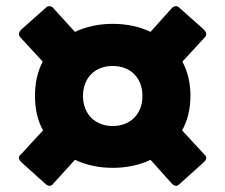

<svg xmlns="http://www.w3.org/2000/svg" viewBox="-20 -697 726 620"><path d="M639 -601 559 -672C556 -676 552 -677 548 -677C544 -677 539 -675 535 -671L466 -594C431 -611 389 -620 344 -620C299 -620 258 -611 222 -594L152 -671C149 -675 144 -677 139 -677C136 -677 132 -676 128 -672L48 -601C44 -596 41 -592 41 -587C41 -583 43 -579 47 -575L118 -498C101 -466 93 -429 93 -388C93 -346 101 -308 119 -276L47 -198C43 -195 41 -191 41 -187C41 -183 44 -178 48 -174L128 -102C132 -99 136 -97 140 -97C144 -97 149 -99 152 -104L222 -181C258 -164 299 -155 344 -155C389 -155 431 -164 466 -181L535 -104C539 -100 544 -97 549 -97C552 -97 556 -99 559 -102L639 -174C643 -178 646 -183 646 -187C646 -191 644 -195 640 -198L568 -276C586 -308 595 -346 595 -388C595 -429 586 -466 569 -498L640 -575C644 -579 646 -583 646 -587C646 -592 643 -596 639 -601ZM248 -387C248 -446 287 -484 344 -484C401 -484 440 -446 440 -387C440 -329 401 -290 344 -290C287 -290 248 -329 248 -387Z"/></svg>

Font: LINE Seed JP App_OTF ExtraBold
Style: Regular
Weight: 800
Designer: LINE & Fontrix & Fontworks
Version: Version 1.013